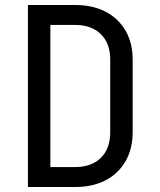

<svg xmlns="http://www.w3.org/2000/svg" viewBox="-20 -750 640 770"><path d="M92 0V-730H281Q352 -730 403.5 -703Q455 -676 483.5 -627Q512 -578 512 -511V-220Q512 -153 483.5 -103.5Q455 -54 403.5 -27Q352 0 281 0ZM182 -80H281Q347 -80 384.5 -117Q422 -154 422 -220V-511Q422 -576 384.5 -613Q347 -650 281 -650H182Z"/></svg>

Font: Liga JetBrainsMono Nerd Font
Style: Regular
Weight: 400
Designer: Philipp Nurullin, Konstantin Bulenkov
Foundry: JetBrains
Version: Version 2.225; ttfautohint (v1.8.3)